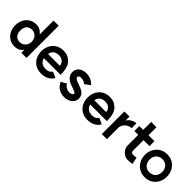

<svg xmlns="http://www.w3.org/2000/svg" viewBox="232 -1957 3178 3178"><g transform="rotate(45 1821.0 -367.5)"><path d="M433.8 -251Q433.8 -292.2 415.7 -325.3Q397.6 -358.4 366.8 -377.1Q336 -395.8 300.2 -395.8Q256 -395.8 226.2 -377Q196.4 -358.2 181.8 -325.6Q167.2 -293 167.2 -251Q167.2 -208.4 181.6 -175.5Q196 -142.6 226 -123.8Q256 -105 300.2 -105Q336 -105 366.8 -123.7Q397.6 -142.4 415.7 -175.8Q433.8 -209.2 433.8 -251ZM561.6 0H441V-73.4Q413.6 -29.2 371.9 -10.6Q330.2 8 289.4 8Q214.4 8 159.4 -27Q104.4 -62 75.7 -121Q47 -180 47 -251Q47 -321.4 75.7 -380.1Q104.4 -438.8 159.4 -473.8Q214.4 -508.8 289.4 -508.8Q315 -508.8 342.5 -500.3Q370 -491.8 396.1 -473.9Q422.2 -456 441 -428V-754H561.6Z M912.2 -412.2Q853.4 -412.2 814.7 -383.3Q776 -354.4 768.4 -298.2H1042.2H1044.2Q1040.4 -332.4 1024 -357.9Q1007.6 -383.4 979.1 -397.8Q950.6 -412.2 912.2 -412.2ZM1156.8 -201H768.4Q780.2 -150.6 816.1 -122.3Q852 -94 912 -94Q960.2 -94 990.3 -110.6Q1020.4 -127.2 1030.4 -151L1134.8 -104.2Q1111.4 -54.8 1054.4 -20.8Q997.4 13.2 911 13.2Q832.4 13.2 774.3 -22.5Q716.2 -58.2 686.1 -119.1Q656 -180 656 -252.8Q656 -326.2 686.1 -387.1Q716.2 -448 774.3 -484Q832.4 -520 911 -520Q985 -520 1033.6 -490.1Q1082.2 -460.2 1104.1 -427.8Q1126 -395.4 1131.8 -377L1132.2 -376.6Q1147.8 -337.2 1153.4 -289.9Q1159 -242.6 1156.8 -201Z M1309.4 -29.4Q1286.4 -46.6 1268.4 -71.4Q1250.4 -96.2 1238.4 -119.6L1336.6 -174Q1350.8 -144.2 1374.4 -127.8Q1402 -109.4 1422 -102.7Q1442 -96 1469.6 -96.4Q1490.2 -97.8 1507.4 -104.8Q1516 -108.2 1521.5 -112.2Q1527 -116.2 1531.6 -122.2Q1539.2 -132.4 1537.9 -141.1Q1536.6 -149.8 1527.8 -157.4Q1519.2 -164.2 1501.4 -171Q1479.2 -179.4 1435 -195.4L1398.2 -208.6Q1377.4 -216.4 1365.1 -222.8Q1352.8 -229.2 1337.8 -239.8Q1310.4 -257.8 1293.6 -280.8Q1269.8 -311.2 1264.5 -355.6Q1259.2 -400 1279.8 -441.6Q1302.4 -483.8 1345.9 -502.5Q1389.4 -521.2 1433.8 -523.2Q1472.4 -524.2 1515.9 -513.4Q1559.4 -502.6 1596.2 -474.8Q1620 -455.4 1635.2 -436L1541.4 -367.4Q1535.6 -374 1529 -378.8Q1507.6 -394 1483 -400.5Q1458.4 -407 1433.8 -407.6Q1415.8 -407.2 1402.7 -402.4Q1389.6 -397.6 1382.4 -387.2Q1376.6 -377.4 1376.8 -369.7Q1377 -362 1382.4 -354.6Q1386.2 -346.4 1401 -336.6Q1420 -323.4 1441.6 -316.2L1478.4 -303Q1543.2 -281.2 1574.3 -263.2Q1605.4 -245.2 1621.4 -225Q1645.6 -195.4 1651.4 -151.9Q1657.2 -108.4 1632 -64.8Q1617.8 -42.2 1598.1 -26.9Q1578.4 -11.6 1552.2 0.8Q1534.2 8.4 1512 13.2Q1489.8 18 1469.2 19.2Q1424.8 20.6 1386.1 9Q1347.4 -2.6 1309.4 -29.4Z M1996.2 -412.2Q1937.4 -412.2 1898.7 -383.3Q1860 -354.4 1852.4 -298.2H2126.2H2128.2Q2124.4 -332.4 2108 -357.9Q2091.6 -383.4 2063.1 -397.8Q2034.6 -412.2 1996.2 -412.2ZM2240.8 -201H1852.4Q1864.2 -150.6 1900.1 -122.3Q1936 -94 1996 -94Q2044.2 -94 2074.3 -110.6Q2104.4 -127.2 2114.4 -151L2218.8 -104.2Q2195.4 -54.8 2138.4 -20.8Q2081.4 13.2 1995 13.2Q1916.4 13.2 1858.3 -22.5Q1800.2 -58.2 1770.1 -119.1Q1740 -180 1740 -252.8Q1740 -326.2 1770.1 -387.1Q1800.2 -448 1858.3 -484Q1916.4 -520 1995 -520Q2069 -520 2117.6 -490.1Q2166.2 -460.2 2188.1 -427.8Q2210 -395.4 2215.8 -377L2216.2 -376.6Q2231.8 -337.2 2237.4 -289.9Q2243 -242.6 2240.8 -201Z M2614 -521.2V-407Q2568.4 -407 2531.5 -384.2Q2494.6 -361.4 2474 -326.3Q2453.4 -291.2 2453.4 -256V10.2H2334V-519.2H2453.4V-424.2Q2477.4 -470.2 2525.3 -495.7Q2573.2 -521.2 2614 -521.2Z M2932.6 10Q2892.7 8.2 2854.8 -14.8Q2816.9 -37.8 2793.4 -76.3Q2769.8 -114.8 2769.8 -160.8V-710.2H2893.8V-160.8Q2893.8 -138 2905.5 -126.3Q2917.2 -114.6 2938.6 -114Q2955.8 -113.4 2978.7 -115.7Q3001.6 -118 3016.4 -121L3043.2 0.2Q3023.5 4.3 2990.8 7.4Q2958 10.6 2932.6 10ZM2679 -523.2H3033.4V-407.4H2679Z M3485 -252.9Q3485 -296.6 3467 -331.4Q3449 -366.2 3415.6 -386.3Q3382.2 -406.4 3338 -406.4Q3293.8 -406.4 3260.2 -386.3Q3226.6 -366.2 3208.6 -331.4Q3190.6 -296.6 3190.6 -252.9Q3190.6 -209.2 3208.8 -174.1Q3227 -139 3260.4 -119.2Q3293.8 -99.4 3337.8 -99.4Q3381.8 -99.4 3415.4 -119.2Q3449 -139 3467 -174.1Q3485 -209.2 3485 -252.9ZM3595.4 -252.8Q3595.4 -180.2 3564.2 -119.1Q3533 -58 3474.7 -21.9Q3416.4 14.2 3338.1 14.2Q3262.5 14.2 3203.9 -22Q3145.2 -58.2 3113.1 -119.5Q3081 -180.8 3081 -252.7Q3081 -325.6 3113.1 -386.5Q3145.2 -447.4 3203.8 -483.9Q3262.4 -520.4 3338.1 -520.4Q3416.2 -520.4 3474.6 -484.2Q3533 -448 3564.2 -387.2Q3595.4 -326.4 3595.4 -252.8Z"/></g></svg>

Font: SUIT Variable
Style: Regular
Weight: 400
Designer: Sunn Youn; Korean Glyphs from Source Han Sans (Sandoll Communications; Soo-young Jang, Joo-yeon Kang)
Foundry: Sunn
Version: Version 1.150;FEAKit 1.0